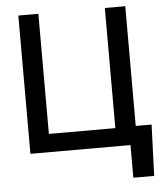

<svg xmlns="http://www.w3.org/2000/svg" viewBox="-58 -759 848 978"><g transform="rotate(-5 365.5 -270.0)"><path d="M690.4 167H584V0H72.3V-707H174.8V-92.8H514.6V-707H619.1V-94.7H700.2Z"/></g></svg>

Font: Pretendard GOV Medium
Style: Regular
Weight: 500
Designer: Base glyphs from Inter by Rasmus Andersson; Hangeul glyphs from Noto Sans CJK(Source Han Sans) by Jang Soo-young and Kan
Foundry: Kil Hyung-jin
Version: Version 1.309